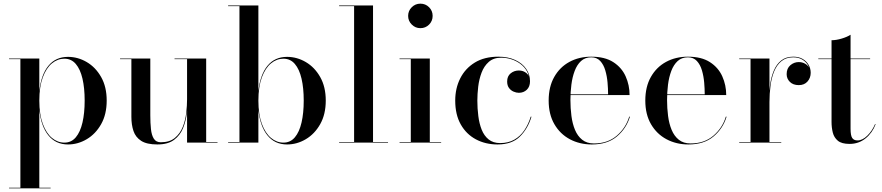

<svg xmlns="http://www.w3.org/2000/svg" viewBox="-20 -780 4822 1050"><path d="M29.5 250V246.5H91.5V-456.5H29.5V-460H195V-280.5Q204.5 -371 244.5 -420Q284.5 -469 352 -469Q406 -469 454.5 -440.5Q503 -412 533.2 -358.5Q563.5 -305 563.5 -230Q563.5 -155 533.2 -101.2Q503 -47.5 454.5 -18.8Q406 10 352 10Q285 10 244.8 -39.5Q204.5 -89 195 -179.5V246.5H257V250ZM332 0Q370 0 394.5 -29Q419 -58 431 -109.8Q443 -161.5 443 -230Q443 -298.5 431 -350Q419 -401.5 394.5 -430.2Q370 -459 332 -459Q295 -459 264 -433.5Q233 -408 214 -357Q195 -306 195 -230Q195 -154 214 -102.8Q233 -51.5 264 -25.8Q295 0 332 0Z M840.5 10Q782.5 10 752 -9.8Q721.5 -29.5 710 -63.5Q698.5 -97.5 698.5 -141V-456.5H636.5V-460H802V-149.5Q802 -107.5 805.5 -74.2Q809 -41 821.2 -21.5Q833.5 -2 859.5 -2Q907.5 -2 936.2 -25.8Q965 -49.5 979.5 -86.2Q994 -123 998.5 -163.2Q1003 -203.5 1003 -237L1006.5 -241Q1006.5 -205.5 1001.8 -162.2Q997 -119 981.2 -79.8Q965.5 -40.5 932 -15.2Q898.5 10 840.5 10ZM1003 0V-456.5H934.5V-460H1107.5V-3.5H1169.5V0Z M1550 10Q1483 10 1442.8 -39.5Q1402.5 -89 1393 -179.5V0H1227.5V-3.5H1289.5V-746.5H1227.5V-750H1393V-280.5Q1402.5 -371 1442.5 -420Q1482.5 -469 1550 -469Q1604 -469 1652.5 -440.5Q1701 -412 1731.2 -358.5Q1761.5 -305 1761.5 -230Q1761.5 -155 1731.2 -101.2Q1701 -47.5 1652.5 -18.8Q1604 10 1550 10ZM1530 0Q1568 0 1592.5 -29Q1617 -58 1629 -109.8Q1641 -161.5 1641 -230Q1641 -298.5 1629 -350Q1617 -401.5 1592.5 -430.2Q1568 -459 1530 -459Q1493 -459 1462 -433.5Q1431 -408 1412 -357Q1393 -306 1393 -230Q1393 -154 1412 -102.8Q1431 -51.5 1462 -25.8Q1493 0 1530 0Z M2020 -750V-3.5H2102V0H1834.5V-3.5H1916.5V-746.5H1834.5V-750Z M2279 -626Q2251.5 -626 2231.8 -645.8Q2212 -665.5 2212 -693Q2212 -721 2231.8 -740.5Q2251.5 -760 2279 -760Q2307 -760 2326.5 -740.5Q2346 -721 2346 -693Q2346 -665 2326.5 -645.5Q2307 -626 2279 -626ZM2330.5 -460V-3.5H2392.5V0H2165V-3.5H2226.5V-456.5H2165V-460Z M2701 10Q2635 10 2582.5 -18Q2530 -46 2499.8 -99.5Q2469.5 -153 2469.5 -230Q2469.5 -297 2496.8 -351.2Q2524 -405.5 2576.5 -437.8Q2629 -470 2705.5 -470Q2758.5 -470 2797.5 -452Q2836.5 -434 2857.5 -403.5Q2878.5 -373 2878.5 -335.5Q2878.5 -306 2861 -289.2Q2843.5 -272.5 2817.5 -272.5Q2803.5 -272.5 2788.5 -279Q2773.5 -285.5 2763.5 -299Q2753.5 -312.5 2753.5 -334.5Q2753.5 -363.5 2772.8 -379Q2792 -394.5 2817.5 -394.5Q2842 -394.5 2859.8 -379.5Q2877.5 -364.5 2877.5 -335.5H2875Q2875 -366.5 2861.5 -390.5Q2848 -414.5 2825.5 -431Q2803 -447.5 2776 -456Q2749 -464.5 2721 -464.5Q2679 -464.5 2653 -441.5Q2627 -418.5 2613.5 -382.5Q2600 -346.5 2595.2 -306Q2590.5 -265.5 2590.5 -230Q2590.5 -187 2595.8 -145.5Q2601 -104 2614.2 -70.8Q2627.5 -37.5 2652.2 -17.5Q2677 2.5 2715.5 2.5Q2759.5 2.5 2792.2 -16Q2825 -34.5 2847.2 -67.2Q2869.5 -100 2882.5 -142H2886.5Q2867 -76.5 2823.2 -33.2Q2779.5 10 2701 10Z M3216.5 10Q3150 10 3096.5 -18.5Q3043 -47 3011.8 -100.8Q2980.5 -154.5 2980.5 -230Q2980.5 -305.5 3011 -359.2Q3041.5 -413 3094 -441.5Q3146.5 -470 3213.5 -470Q3288 -470 3334 -440.2Q3380 -410.5 3401.5 -362.5Q3423 -314.5 3423 -260H3047.5V-264H3305.5Q3305.5 -294 3302.5 -328.8Q3299.5 -363.5 3290.2 -395Q3281 -426.5 3262.5 -446.5Q3244 -466.5 3213.5 -466.5Q3179.5 -466.5 3157.5 -446.2Q3135.5 -426 3122.8 -392.2Q3110 -358.5 3104.8 -317.2Q3099.5 -276 3099.5 -233Q3099.5 -188.5 3105 -146Q3110.5 -103.5 3124.5 -69.8Q3138.5 -36 3163.8 -15.8Q3189 4.5 3228 4.5Q3303.5 4.5 3353 -38Q3402.5 -80.5 3421 -142H3425Q3405.5 -77.5 3353.8 -33.8Q3302 10 3216.5 10Z M3745 10Q3678.5 10 3625 -18.5Q3571.5 -47 3540.2 -100.8Q3509 -154.5 3509 -230Q3509 -305.5 3539.5 -359.2Q3570 -413 3622.5 -441.5Q3675 -470 3742 -470Q3816.5 -470 3862.5 -440.2Q3908.5 -410.5 3930 -362.5Q3951.5 -314.5 3951.5 -260H3576V-264H3834Q3834 -294 3831 -328.8Q3828 -363.5 3818.8 -395Q3809.5 -426.5 3791 -446.5Q3772.5 -466.5 3742 -466.5Q3708 -466.5 3686 -446.2Q3664 -426 3651.2 -392.2Q3638.5 -358.5 3633.2 -317.2Q3628 -276 3628 -233Q3628 -188.5 3633.5 -146Q3639 -103.5 3653 -69.8Q3667 -36 3692.2 -15.8Q3717.5 4.5 3756.5 4.5Q3832 4.5 3881.5 -38Q3931 -80.5 3949.5 -142H3953.5Q3934 -77.5 3882.2 -33.8Q3830.5 10 3745 10Z M4185 -221.5Q4185 -269.5 4191 -314Q4197 -358.5 4211.8 -393.8Q4226.5 -429 4252.5 -449.5Q4278.5 -470 4318.5 -470Q4348 -470 4369.2 -457.8Q4390.5 -445.5 4402 -425.5Q4413.5 -405.5 4413.5 -382Q4413.5 -354 4396 -334.2Q4378.5 -314.5 4348.5 -314.5Q4317.5 -314.5 4299.8 -332Q4282 -349.5 4282 -374.5Q4282 -406 4302.2 -423.2Q4322.5 -440.5 4348 -440.5Q4366.5 -440.5 4381.2 -432.5Q4396 -424.5 4404.5 -411.2Q4413 -398 4413 -382H4409.5Q4409.5 -404.5 4398.5 -423.5Q4387.5 -442.5 4367 -454.5Q4346.5 -466.5 4318 -466.5Q4279.5 -466.5 4254 -446Q4228.5 -425.5 4214 -390.5Q4199.5 -355.5 4193.8 -311.8Q4188 -268 4188 -221.5ZM4188 -460V-3.5H4252.5V0H4022.5V-3.5H4084.5V-456.5H4022.5V-460Z M4626 7Q4582.5 7 4561.8 -10.5Q4541 -28 4534.2 -55.5Q4527.5 -83 4527.5 -112.5V-560Q4553 -560 4583 -569Q4613 -578 4631.5 -590V-76.5Q4631.5 -39 4640.5 -25.5Q4649.5 -12 4669.5 -12Q4696.5 -12 4723.2 -38.2Q4750 -64.5 4765.5 -101.5L4768.5 -100.5Q4750.5 -53 4713.2 -23Q4676 7 4626 7ZM4455 -456.5V-460H4738.5V-456.5Z"/></svg>

Font: Bodoni Moda 48pt Medium
Style: Regular
Weight: 500
Designer: Owen Earl
Foundry: indestructible type
Version: Version 2.005